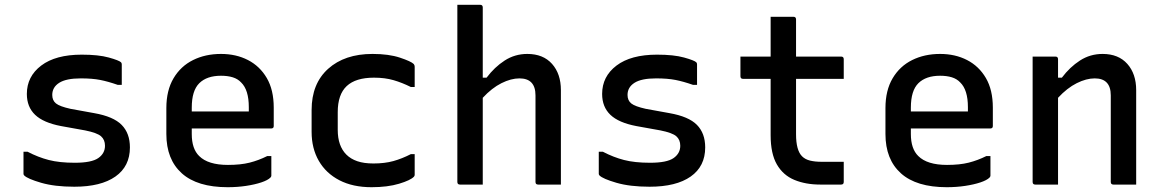

<svg xmlns="http://www.w3.org/2000/svg" viewBox="-20 -770 4840 801"><path d="M292 -91Q362 -91 390 -110.5Q418 -130 418 -162Q418 -187 401.5 -201.5Q385 -216 335 -226L235 -244Q161 -258 126.5 -291Q92 -324 92 -378Q92 -451 152 -496.5Q212 -542 321 -542Q391 -542 434 -530Q477 -518 485 -510Q488 -507 488 -501V-416H471Q431 -430 398 -436.5Q365 -443 317 -443Q256 -443 227 -424.5Q198 -406 198 -374Q198 -351 213.5 -338.5Q229 -326 274 -316L373 -298Q453 -284 487.5 -249Q522 -214 522 -155Q522 -76 461.5 -33.5Q401 9 290 9Q208 9 151.5 -7.5Q95 -24 81 -38Q78 -41 78 -45V-137H95Q139 -114 183.5 -102.5Q228 -91 292 -91Z M902 -545Q965 -545 1014.5 -519.5Q1064 -494 1093 -444.5Q1122 -395 1122 -321V-244Q1122 -234 1111 -234H780V-211Q780 -149 811 -119Q848 -82 931 -82Q984 -82 1021.5 -91.5Q1059 -101 1095 -119H1112V-37Q1112 -33 1108 -29Q1097 -18 1070 -9Q1043 0 1006.5 5.5Q970 11 930 11Q803 11 738.5 -47Q674 -105 674 -211V-319Q674 -393 704 -443.5Q734 -494 785.5 -519.5Q837 -545 902 -545ZM902 -454Q843 -454 811.5 -423Q780 -392 780 -321V-305H1018V-323Q1018 -395 986 -426Q972 -441 951 -447.5Q930 -454 902 -454Z M1534 -545Q1602 -545 1648.5 -529.5Q1695 -514 1706 -503Q1710 -498 1710 -492V-407H1694Q1658 -425 1622 -435.5Q1586 -446 1540 -446Q1464 -446 1426.5 -411Q1389 -376 1389 -302V-228Q1389 -161 1425 -125Q1443 -107 1470.5 -97.5Q1498 -88 1538 -88Q1585 -88 1621 -98Q1657 -108 1694 -127H1710V-41Q1710 -36 1707 -33Q1693 -18 1645 -3.5Q1597 11 1530 11Q1452 11 1396 -18Q1340 -47 1310 -99Q1280 -151 1280 -220V-311Q1280 -421 1349 -483Q1418 -545 1534 -545Z M1899 0Q1888 0 1888 -11V-750H1983Q1994 -750 1994 -739V-446H2010Q2043 -490 2085.5 -517.5Q2128 -545 2180 -545Q2246 -545 2283 -503.5Q2320 -462 2320 -394V0H2225Q2214 0 2214 -11V-372Q2214 -443 2147 -443Q2112 -443 2072 -423Q2032 -403 1994 -362V0Z M2692 -91Q2762 -91 2790 -110.5Q2818 -130 2818 -162Q2818 -187 2801.5 -201.5Q2785 -216 2735 -226L2635 -244Q2561 -258 2526.5 -291Q2492 -324 2492 -378Q2492 -451 2552 -496.5Q2612 -542 2721 -542Q2791 -542 2834 -530Q2877 -518 2885 -510Q2888 -507 2888 -501V-416H2871Q2831 -430 2798 -436.5Q2765 -443 2717 -443Q2656 -443 2627 -424.5Q2598 -406 2598 -374Q2598 -351 2613.5 -338.5Q2629 -326 2674 -316L2773 -298Q2853 -284 2887.5 -249Q2922 -214 2922 -155Q2922 -76 2861.5 -33.5Q2801 9 2690 9Q2608 9 2551.5 -7.5Q2495 -24 2481 -38Q2478 -41 2478 -45V-137H2495Q2539 -114 2583.5 -102.5Q2628 -91 2692 -91Z M3500 -95V-11Q3500 0 3489 0H3402Q3341 0 3294 -19.5Q3247 -39 3221 -84Q3195 -129 3195 -206V-441H3080Q3069 -441 3069 -452V-534H3195V-700H3290Q3301 -700 3301 -689V-534H3489Q3500 -534 3500 -523V-441H3301V-210Q3301 -143 3326 -118Q3339 -105 3359.5 -100Q3380 -95 3408 -95Z M3902 -545Q3965 -545 4014.5 -519.5Q4064 -494 4093 -444.5Q4122 -395 4122 -321V-244Q4122 -234 4111 -234H3780V-211Q3780 -149 3811 -119Q3848 -82 3931 -82Q3984 -82 4021.5 -91.5Q4059 -101 4095 -119H4112V-37Q4112 -33 4108 -29Q4097 -18 4070 -9Q4043 0 4006.5 5.5Q3970 11 3930 11Q3803 11 3738.5 -47Q3674 -105 3674 -211V-319Q3674 -393 3704 -443.5Q3734 -494 3785.5 -519.5Q3837 -545 3902 -545ZM3902 -454Q3843 -454 3811.5 -423Q3780 -392 3780 -321V-305H4018V-323Q4018 -395 3986 -426Q3972 -441 3951 -447.5Q3930 -454 3902 -454Z M4394 0H4299Q4288 0 4288 -11V-534H4383Q4394 -534 4394 -523V-446H4410Q4443 -490 4485.5 -517.5Q4528 -545 4580 -545Q4646 -545 4683 -503.5Q4720 -462 4720 -394V0H4625Q4614 0 4614 -11V-372Q4614 -443 4547 -443Q4512 -443 4472 -423Q4432 -403 4394 -362Z"/></svg>

Font: Recursive Mn Lnr St Med
Style: Regular
Weight: 500
Monospace: yes
Version: Version 1.079;hotconv 1.0.112;makeotfexe 2.5.65598; ttfautoh